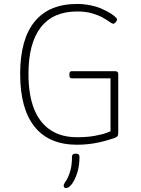

<svg xmlns="http://www.w3.org/2000/svg" viewBox="-20 -726 712 971"><path d="M370 6Q228 6 155 -85Q82 -176 82 -352Q82 -527 155 -616.5Q228 -706 370 -706Q397 -706 419 -702.5Q441 -699 459.5 -694Q478 -689 492.5 -682.5Q507 -676 519 -670Q544 -657 558 -645Q572 -633 572 -628Q572 -625 570 -621Q568 -617 565.5 -614Q563 -611 559.5 -608.5Q556 -606 553 -606Q547 -606 534 -615.5Q521 -625 499.5 -637Q478 -649 446 -658.5Q414 -668 370 -668Q249 -668 186.5 -588Q124 -508 124 -352Q124 -247 152 -176Q180 -105 235 -68.5Q290 -32 370 -32Q419 -32 456.5 -38.5Q494 -45 520 -54.5Q546 -64 562 -73L539 -39V-330H343Q331 -330 331 -344V-352Q331 -366 343 -366H562Q578 -366 578 -352V-55Q578 -42 574 -37Q570 -32 556 -27Q521 -15 488 -7.5Q455 0 425.5 3Q396 6 370 6ZM315 225Q308 225 305 222Q302 219 302 212Q302 206 308.5 197Q315 188 323 172Q331 156 337.5 130.5Q344 105 344 67Q344 59 348.5 55Q353 51 363 51Q382 51 382 67Q382 113 370.5 148.5Q359 184 343.5 204.5Q328 225 315 225Z"/></svg>

Font: Asap Thin
Style: Regular
Weight: 250
Designer: Pablo Cosgaya
Foundry: Omnibus-Type
Version: Version 3.001